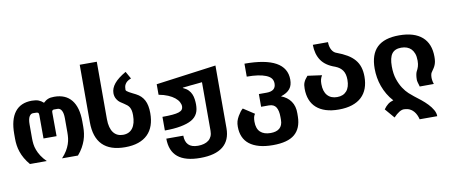

<svg xmlns="http://www.w3.org/2000/svg" viewBox="-77 -1071 3766 1596"><g transform="rotate(-10 1806.0 -272.5)"><path d="M98.6 0Q73.7 -29.3 57.1 -58.3Q40.5 -87.4 30.8 -116.2Q21 -145 17.1 -172.9Q13.2 -200.7 13.2 -228.5V-268.1Q13.2 -390.1 61.8 -452.9Q110.4 -515.6 205.1 -515.6Q239.3 -515.6 261.2 -507.1Q283.2 -498.5 302.2 -481Q311.5 -489.7 320.8 -496.3Q330.1 -502.9 340.8 -507.3Q351.6 -511.7 364.3 -513.7Q377 -515.6 394 -515.6Q489.3 -515.6 539.1 -453.9Q588.9 -392.1 588.9 -272.9V-228.5Q588.9 -200.2 585 -171.9Q581.1 -143.6 571.3 -114.7Q562 -87.9 545.9 -58.8Q529.8 -29.8 503.9 0H369.6Q396 -28.3 411.9 -54.9Q427.7 -81.5 436.5 -106.9Q445.3 -132.3 448 -156Q450.7 -179.7 450.7 -203.1V-323.7Q450.7 -367.7 438.2 -389.6Q425.8 -411.6 403.8 -411.6H373Q365.7 -411.6 360.4 -406.2Q355 -400.9 356 -386.7L356.9 -189.5H246.6L246.1 -386.7Q246.1 -400.9 241.5 -405.8Q236.8 -410.6 224.6 -411.1L197.8 -411.6Q178.2 -412.1 165.5 -390.9Q152.8 -369.6 152.8 -323.7V-206.1Q152.8 -182.6 155.8 -158.2Q158.7 -133.8 168.5 -107.9Q178.2 -81.1 195.8 -54.2Q213.4 -27.3 240.7 0H98.6Z M903.3 0Q776.9 0 713.1 -64.2Q649.4 -128.4 649.4 -256.3V-740.7H793.5V-256.3Q793.5 -217.8 801.3 -189.2Q809.1 -160.6 823.5 -141.8Q837.9 -123 858.2 -113.8Q878.4 -104.5 903.8 -104.5Q957 -104.5 985.1 -142.6Q1013.2 -180.7 1013.2 -250.5Q1013.2 -273.4 1009.8 -289.6Q1006.3 -305.7 999.3 -317.9Q992.2 -330.1 981 -339.4Q969.7 -348.6 954.6 -358.4Q939.9 -367.7 925 -377.9Q910.2 -388.2 898.9 -406.7Q890.6 -419.9 887.5 -433.1Q884.3 -446.3 884.3 -459Q884.3 -500 915.5 -538.6Q946.8 -577.1 1014.6 -616.2L1049.3 -554.7Q1027.3 -546.4 1015.6 -536.6Q1003.9 -526.9 997.6 -515.6Q991.2 -504.4 989.5 -492.7Q987.8 -481 987.8 -469.7Q987.8 -463.9 994.6 -458Q1001.5 -452.1 1012.7 -445.8Q1020 -441.9 1028.6 -437.3Q1037.1 -432.6 1045.2 -428.7Q1053.2 -424.8 1059.6 -421.6Q1065.9 -418.5 1068.4 -417Q1113.3 -394 1135.3 -352.5Q1157.2 -311 1157.2 -243.2Q1157.2 -185.5 1141.6 -140.4Q1126 -95.2 1094.2 -64Q1062.5 -32.7 1014.9 -16.4Q967.3 0 903.3 0Z M1502.9 196.3Q1377 196.3 1314.5 145Q1252 93.8 1251.5 -10.7H1395Q1395 39.6 1420.9 66.4Q1446.8 93.3 1502 93.3Q1528.3 93.3 1551.5 86.9Q1574.7 80.6 1591.3 67.4Q1607.4 54.7 1616.2 35.2Q1625 15.6 1625 -10.7V-421.4Q1609.4 -419.4 1594 -418Q1578.6 -416.5 1563 -415Q1555.7 -414.1 1549.8 -413.6Q1543.9 -413.1 1537.1 -412.6Q1530.3 -412.1 1521.7 -411.1Q1513.2 -410.2 1501 -408.7Q1497.6 -408.2 1495.1 -408Q1492.7 -407.7 1490.2 -407.7Q1487.8 -407.2 1485.6 -407.2Q1483.4 -407.2 1481.4 -406.7Q1478.5 -406.2 1477.5 -406.2Q1476.6 -406.2 1476.3 -406.2Q1476.1 -406.2 1475.3 -406.2Q1474.6 -406.2 1472.2 -405.8L1460.4 -404.3V-401.4Q1488.8 -388.7 1504.9 -372.1Q1521 -355.5 1529.3 -335.9Q1538.1 -315.9 1541.3 -292Q1544.4 -268.1 1544.4 -248.5Q1544.4 -228 1541.3 -209.2Q1538.1 -190.4 1530.3 -174.3Q1522.5 -158.2 1509.5 -144.5Q1496.6 -130.9 1477.1 -120.1Q1442.9 -101.1 1386 -90.3Q1329.1 -79.6 1251.5 -79.6V-194.8Q1302.7 -194.8 1336.4 -197.8Q1370.1 -200.7 1390.4 -207.5Q1410.6 -214.4 1418.9 -225.3Q1427.2 -236.3 1427.2 -252Q1427.2 -270.5 1416.5 -290Q1405.8 -309.6 1384 -327.1Q1362.3 -344.7 1329.1 -358.9Q1295.9 -373 1251.5 -381.3V-470.2L1759.3 -538.6V-9.8Q1759.3 92.3 1694.8 144.3Q1630.4 196.3 1502.9 196.3Z M2116.7 196.3Q2050.3 196.3 2001 182.6Q1951.7 168.9 1918.9 143.3Q1886.2 117.7 1870.1 80.3Q1854 43 1854 -4.4Q1854 -17.6 1855.2 -28.8Q1856.4 -40 1859.4 -50.3Q1862.3 -60.5 1866.9 -70.8Q1871.6 -81.1 1877.9 -92.3Q1888.7 -110.8 1899.4 -124.8Q1910.2 -138.7 1920.9 -147L2013.7 -86.4Q2009.3 -79.6 2006.1 -73.5Q2002.9 -67.4 2001.5 -60.1Q1997.6 -43.5 1997.6 -22Q1997.6 37.1 2028.1 65.4Q2058.6 93.8 2114.3 93.8Q2138.2 93.8 2157.2 88.4Q2176.3 83 2189.9 71.3Q2203.1 60.1 2210.2 42.5Q2217.3 24.9 2217.3 0V-22.9Q2217.3 -77.1 2199.5 -106Q2181.6 -134.8 2138.7 -134.8H2073.7V-242.2H2138.7Q2217.3 -242.2 2217.3 -306.2Q2217.3 -331.1 2204.1 -348.9Q2190.9 -366.7 2159.7 -379.4Q2131.8 -390.6 2091.6 -396.5Q2051.3 -402.3 1999.5 -402.3V-511.7Q2351.6 -511.7 2351.6 -315.4Q2351.6 -292 2346.2 -272.9Q2340.8 -253.9 2328.9 -238.8Q2316.9 -223.6 2297.9 -211.9Q2278.8 -200.2 2251.5 -191.4Q2303.7 -172.4 2332.8 -130.9Q2361.8 -89.4 2360.8 -28.3L2360.4 0Q2358.4 97.7 2300 147Q2241.7 196.3 2116.7 196.3Z M2706.5 0Q2644.5 0 2597.7 -14.9Q2550.8 -29.8 2519.3 -57.9Q2487.8 -85.9 2471.9 -126.7Q2456.1 -167.5 2456.1 -219.2Q2456.1 -235.4 2457.8 -248Q2459.5 -260.7 2464.4 -272.5Q2469.2 -284.2 2477.1 -295.9Q2484.9 -307.6 2497.6 -321.8L2618.2 -305.2Q2608.4 -289.6 2604 -273.4Q2599.6 -257.3 2599.6 -233.9Q2599.6 -171.4 2628.9 -137.9Q2658.2 -104.5 2710.9 -104.5Q2762.7 -104.5 2791 -137Q2819.3 -169.4 2819.3 -231Q2819.3 -280.8 2799.3 -310.1Q2779.3 -339.4 2739.3 -355H2739.7Q2658.7 -382.3 2622.8 -435.5Q2586.9 -488.8 2586.4 -567.4H2714.4Q2714.4 -545.9 2718.8 -529.3Q2723.1 -512.7 2730.5 -500.2Q2737.8 -487.8 2747.3 -479.7Q2756.8 -471.7 2767.6 -467.8L2767.1 -468.3Q2818.8 -449.2 2856 -427Q2893.1 -404.8 2917 -376.7Q2940.9 -348.6 2952.1 -313.2Q2963.4 -277.8 2963.4 -232.4Q2963.4 -178.2 2947.5 -135Q2931.6 -91.8 2899.7 -61.8Q2867.7 -31.7 2819.3 -15.9Q2771 0 2706.5 0Z M3353.5 196.3Q3343.3 154.8 3322 129.6Q3300.8 104.5 3271.5 96.2Q3262.2 94.2 3253.4 93Q3244.6 91.8 3238.3 91.8Q3202.1 91.8 3150.9 145.5L3082 64.9Q3099.6 40 3119.1 24.9Q3138.7 9.8 3165 2.9Q3137.2 -27.3 3117.2 -61.5Q3097.2 -95.7 3084 -132.1Q3070.8 -168.5 3064.5 -206.5Q3058.1 -244.6 3058.1 -283.2Q3058.1 -402.8 3119.1 -461.7Q3180.2 -520.5 3305.7 -520.5Q3370.1 -520.5 3418.5 -505.6Q3466.8 -490.7 3499.5 -461.9Q3532.2 -433.1 3548.6 -391.1Q3564.9 -349.1 3564.9 -294.9Q3564.9 -272.5 3562.3 -256.3Q3559.6 -240.2 3554.4 -227.3Q3549.3 -214.4 3542.2 -203.1Q3535.2 -191.9 3526.4 -179.7Q3521 -171.9 3518.6 -168Q3516.1 -164.1 3514.6 -158.7Q3512.7 -152.3 3511.7 -144Q3510.7 -135.7 3510.7 -127.9Q3510.7 -123.5 3511 -117.7Q3511.2 -111.8 3512.2 -106.4Q3513.2 -98.1 3515.1 -90.3Q3517.1 -82.5 3520.5 -72.3L3401.4 -71.8Q3398.9 -81.5 3396.5 -89.4Q3394 -97.2 3391.6 -105.5Q3388.7 -115.7 3387.9 -121.3Q3387.2 -127 3387.2 -133.8Q3387.2 -154.3 3390.4 -172.1Q3393.6 -189.9 3397.9 -198.2Q3403.3 -208.5 3407.7 -218Q3412.1 -227.5 3415 -237.5Q3418 -247.6 3419.7 -259.3Q3421.4 -271 3421.4 -286.1Q3421.4 -322.8 3412.4 -346.7Q3403.3 -370.6 3389.2 -385.3Q3358.4 -416.5 3305.2 -416.5Q3251 -416.5 3226.3 -382.8Q3201.7 -349.1 3201.7 -276.9Q3201.7 -214.8 3217 -168.7Q3232.4 -122.6 3254.4 -89.1Q3276.4 -55.7 3300 -34.2Q3323.7 -12.7 3340.3 0Q3366.2 19.5 3394.8 42.5Q3423.3 65.4 3447 90.3Q3470.7 115.2 3486.3 142.1Q3502 168.9 3502 196.3H3353.5Z"/></g></svg>

Font: Hack
Style: Bold
Weight: 700
Monospace: yes
Designer: Christopher Simpkins
Foundry: Christopher Simpkins
Version: Version 2.017